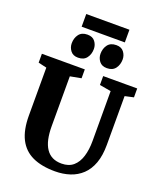

<svg xmlns="http://www.w3.org/2000/svg" viewBox="-195 -1234 1133 1360"><g transform="rotate(20 371.0 -553.5)"><path d="M386.5 8Q285 8 216.5 -24Q148 -56 113.2 -124.2Q78.5 -192.5 78.5 -300.5V-661.5L15.5 -676V-743H339V-676L256 -660.5V-285Q256 -230 265.2 -188Q274.5 -146 293.8 -117.2Q313 -88.5 342 -74Q371 -59.5 411 -59.5Q465.5 -59.5 499 -88.2Q532.5 -117 548.2 -167.8Q564 -218.5 564 -285.5L563.5 -661L477.5 -676V-743H734V-676L668.5 -661.5V-294.5Q668.5 -213 647.5 -155.5Q626.5 -98 588.2 -62Q550 -26 498.5 -9Q447 8 386.5 8ZM264 -804.5Q226.5 -804.5 207.5 -829.5Q188.5 -854.5 188.5 -885.5Q188.5 -925 209.5 -953Q230.5 -981 273 -981H274Q312.5 -981 331.2 -956.2Q350 -931.5 350 -900.5Q350 -861 329 -832.8Q308 -804.5 265 -804.5ZM481.5 -804.5Q443.5 -804.5 424.5 -829.5Q405.5 -854.5 405.5 -885.5Q405.5 -925 426.5 -953Q447.5 -981 490.5 -981H491.5Q529.5 -981 548.2 -956.2Q567 -931.5 567 -900.5Q567 -861 546 -832.8Q525 -804.5 482.5 -804.5ZM540 -1115V-1019.5H214.5V-1115Z"/></g></svg>

Font: Merriweather 24pt Black
Style: Regular
Weight: 900
Designer: Eben Sorkin
Foundry: Eben Sorkin
Version: Version 2.100